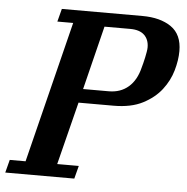

<svg xmlns="http://www.w3.org/2000/svg" viewBox="-81 -748 779 798"><g transform="rotate(5 308.5 -349.0)"><path d="M-16 -54H50L197 -644H131L145 -698H481Q556 -698 601.5 -666.5Q647 -635 647 -566Q647 -528 634.5 -484.5Q622 -441 593 -403.5Q564 -366 515.5 -341Q467 -316 394 -316H248L182 -54H272L258 0H-30ZM262 -374H369Q418 -374 451 -402.5Q484 -431 497 -485Q499 -492 502 -503.5Q505 -515 507.5 -527Q510 -539 512 -550.5Q514 -562 514 -570Q514 -602 494.5 -621Q475 -640 435 -640H328Z"/></g></svg>

Font: IBM Plex Serif SemiBold
Style: Italic
Weight: 600
Italic angle: -14°
Designer: Mike Abbink, Paul van der Laan, Pieter van Rosmalen
Foundry: Bold Monday
Version: Version 2.5